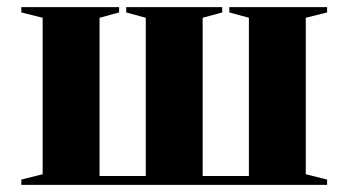

<svg xmlns="http://www.w3.org/2000/svg" viewBox="-20 -520 980 540"><path d="M40 -15 100 -30V-470L40 -485V-500H315V-485L260 -470V-25H390V-470L335 -485V-500H605V-485L550 -470V-25H680V-470L625 -485V-500H900V-485L840 -470V-30L900 -15V0H40Z"/></svg>

Font: Yeseva One
Style: Regular
Weight: 400
Designer: Jovanny Lemonad
Foundry: Jovanny Lemonad
Version: Version 2.001; ttfautohint (v0.91) -l 8 -r 50 -G 200 -x 0 -w